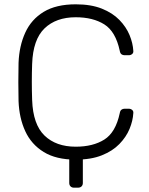

<svg xmlns="http://www.w3.org/2000/svg" viewBox="-20 -730 691 890"><path d="M323 140Q313 140 307 134Q301 128 301 118V0L364 -38V118Q364 128 358 134Q352 140 341 140ZM331 10Q240 10 182.5 -25.5Q125 -61 97 -122Q69 -183 66 -261Q65 -302 65 -349Q65 -396 66 -439Q69 -517 97 -578.5Q125 -640 182.5 -675Q240 -710 331 -710Q402 -710 452 -690Q502 -670 533.5 -637.5Q565 -605 580.5 -567.5Q596 -530 598 -494Q599 -485 592.5 -479.5Q586 -474 577 -474H557Q549 -474 543 -478.5Q537 -483 535 -495Q516 -584 463.5 -617Q411 -650 331 -650Q240 -650 186.5 -598.5Q133 -547 129 -434Q126 -352 129 -266Q133 -153 186.5 -101.5Q240 -50 331 -50Q411 -50 463.5 -83Q516 -116 535 -205Q537 -217 543 -221.5Q549 -226 557 -226H577Q586 -226 592.5 -220.5Q599 -215 598 -206Q596 -170 580.5 -132.5Q565 -95 533.5 -62.5Q502 -30 452 -10Q402 10 331 10Z"/></svg>

Font: Rubik Light
Style: Regular
Weight: 300
Designer: Hubert and Fischer
Foundry: Hubert and Fischer
Version: Version 2.300;gftools[0.9.30]